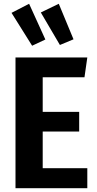

<svg xmlns="http://www.w3.org/2000/svg" viewBox="-20 -996 515 1016"><path d="M427 -587H206V-404H399V-300H206V-106H442V0H62V-692H442ZM220 -787 150 -754 41 -928 134 -976ZM369 -788 297 -758 196 -930 291 -976Z"/></svg>

Font: Fira Sans Condensed SemiBold
Style: Regular
Weight: 600
Width: 3
Designer: bBox Type GmbH & Carrois Corporate GbR & Edenspiekermann AG
Foundry: bBox Type GmbH & Carrois Corporate GbR & Edenspiekermann AG
Version: Version 4.301